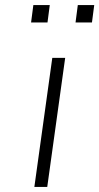

<svg xmlns="http://www.w3.org/2000/svg" viewBox="-20 -740 393 760"><path d="M112 -720 103 -651H168L177 -720ZM288 -720 279 -651H344L353 -720ZM116 0H167L238 -511H187Z"/></svg>

Font: Chivo Light
Style: Italic
Weight: 300
Italic angle: -8°
Designer: Hector Gatti
Foundry: Omnibus-Type
Version: Version 1.003;PS 001.003;hotconv 1.0.70;makeotf.lib2.5.58329